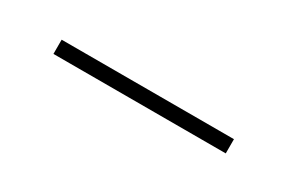

<svg xmlns="http://www.w3.org/2000/svg" viewBox="-8 -428 391 262"><g transform="rotate(30 188.0 -297.0)"><path d="M324.2 -307.6V-285.2H52.7V-307.6Z"/></g></svg>

Font: Inter Display Thin
Style: Regular
Weight: 100
Designer: Rasmus Andersson
Foundry: rsms
Version: Version 4.000;git-a52131595